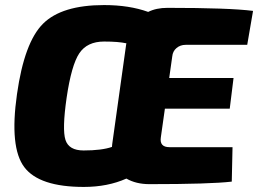

<svg xmlns="http://www.w3.org/2000/svg" viewBox="-20 -724 1019 758"><path d="M956 -547H713Q692 -547 677 -534.5Q662 -522 660 -501L648 -416H902L887 -295H631L615 -182Q609 -143 649 -143H898L895 -7Q810 3 570 3Q517 3 479 -19Q405 14 311 14Q135 14 76 -64Q17 -142 47 -352Q76 -557 150 -630.5Q224 -704 391 -704Q490 -704 565 -677Q597 -693 641 -693Q886 -693 979 -681ZM478 -548 479 -553Q447 -560 391 -560Q324 -560 293 -513.5Q262 -467 243 -338Q225 -213 238.5 -171.5Q252 -130 310 -130Q382 -130 422 -144L423 -155Z"/></svg>

Font: Exo 2.0 Extra Bold
Style: Italic
Weight: 800
Italic angle: -8°
Designer: Natanael Gama
Version: Version 1.001;PS 001.001;hotconv 1.0.70;makeotf.lib2.5.58329